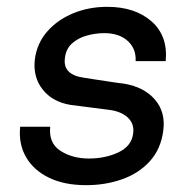

<svg xmlns="http://www.w3.org/2000/svg" viewBox="-20 -531 540 562"><path d="M232 11Q168 11 123 -11Q78 -33 56 -71.5Q34 -110 39 -160H127Q122 -112 157 -89.5Q192 -67 240 -67Q289 -67 327.5 -85.5Q366 -104 370 -142Q373 -169 354.5 -186.5Q336 -204 303 -209Q277 -212 244.5 -216.5Q212 -221 186 -224Q133 -233 104.5 -269.5Q76 -306 82 -357Q88 -404 118 -438.5Q148 -473 194 -492Q240 -511 294 -511Q375 -511 423.5 -468.5Q472 -426 465 -352H377Q379 -388 354 -411Q329 -434 285 -434Q260 -434 234.5 -427Q209 -420 191 -404Q173 -388 170 -361Q163 -311 229 -303Q234 -302 254.5 -299Q275 -296 300.5 -292Q326 -288 344 -286Q402 -276 433.5 -239.5Q465 -203 458 -149Q451 -95 419 -59.5Q387 -24 338 -6.5Q289 11 232 11Z"/></svg>

Font: Haskoy Medium
Style: Italic
Weight: 500
Designer: Ertekin Erdin
Foundry: Ertekin Erdin
Version: Version 2.000; ttfautohint (v1.8.4.7-5d5b)